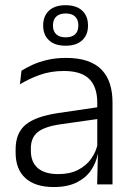

<svg xmlns="http://www.w3.org/2000/svg" viewBox="-20 -726 526 756"><path d="M423 0H362.5L365.5 -121.5L363 -131V-288.5V-321Q363 -384 331.2 -415.2Q299.5 -446.5 231.5 -446.5Q178.5 -446.5 135 -430.5Q91.5 -414.5 58.5 -394L64.5 -447.5Q82.5 -459 108 -470.8Q133.5 -482.5 166.8 -490.2Q200 -498 240 -498Q289 -498 323.8 -486Q358.5 -474 380.5 -451Q402.5 -428 412.8 -395.5Q423 -363 423 -322.5ZM191.5 10.5Q119 10.5 80.2 -24.5Q41.5 -59.5 41.5 -125V-138Q41.5 -202.5 81.2 -235.2Q121 -268 210 -281L373 -305L376 -259L217.5 -236.5Q155.5 -227.5 128.5 -205.8Q101.5 -184 101.5 -141.5V-132.5Q101.5 -87.5 129 -64Q156.5 -40.5 209.5 -40.5Q255 -40.5 287.2 -57Q319.5 -73.5 339.2 -101.2Q359 -129 365.5 -163.5L377.5 -120.5H365Q359 -86 338.8 -56Q318.5 -26 282.2 -7.8Q246 10.5 191.5 10.5ZM150 -624.5V-626Q150 -662.5 172.8 -684Q195.5 -705.5 238.5 -705.5Q281 -705.5 303.8 -684Q326.5 -662.5 326.5 -626V-624.5Q326.5 -589 303.8 -567.5Q281 -546 238.5 -546Q195.5 -546 172.8 -567.5Q150 -589 150 -624.5ZM188.5 -626V-625Q188.5 -603 201.5 -591Q214.5 -579 238.5 -579Q263 -579 275.8 -591Q288.5 -603 288.5 -625V-626Q288.5 -648.5 275.8 -660.8Q263 -673 238.5 -673Q214.5 -673 201.5 -660.8Q188.5 -648.5 188.5 -626Z"/></svg>

Font: Anek Kannada Light
Style: Regular
Weight: 300
Designer: Vaishnavi Murthy, Maithili Shingre (Kannada) & Yesha Goshar (Latin)
Foundry: Ek Type
Version: Version 1.003